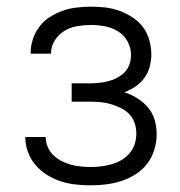

<svg xmlns="http://www.w3.org/2000/svg" viewBox="-20 -548 540 576"><path d="M253 8Q230 8 207 5.5Q184 3 162.5 -4Q141 -11 121.5 -23Q102 -35 87 -52.5Q72 -70 64 -91.5Q56 -113 56 -136V-137H117Q117 -122 123 -107.5Q129 -93 140 -82.5Q151 -72 164.5 -65Q178 -58 192.5 -54Q207 -50 222.5 -48.5Q238 -47 253 -47Q269 -47 284.5 -49Q300 -51 315.5 -55.5Q331 -60 344.5 -68Q358 -76 368.5 -88Q379 -100 384 -115.5Q389 -131 389 -147Q389 -163 384 -178.5Q379 -194 368 -205.5Q357 -217 342.5 -224Q328 -231 313 -235.5Q298 -240 282 -241.5Q266 -243 250 -243H195V-298H250Q264 -298 278 -299.5Q292 -301 305.5 -304.5Q319 -308 332 -315Q345 -322 354.5 -332Q364 -342 368.5 -355.5Q373 -369 373 -384Q373 -405 362.5 -424Q352 -443 334 -454Q316 -465 295 -469Q274 -473 253 -473Q232 -473 211.5 -469.5Q191 -466 173.5 -455.5Q156 -445 144.5 -427Q133 -409 133 -388V-387H72V-390Q72 -411 79 -431.5Q86 -452 99 -469Q112 -486 130.5 -497.5Q149 -509 169 -516Q189 -523 210.5 -525.5Q232 -528 253 -528Q275 -528 296.5 -525.5Q318 -523 338.5 -515.5Q359 -508 377.5 -496Q396 -484 409 -466.5Q422 -449 428 -427.5Q434 -406 434 -384Q434 -366 429 -347.5Q424 -329 413 -314Q402 -299 386.5 -288.5Q371 -278 353 -271Q373 -265 391.5 -253.5Q410 -242 424 -225.5Q438 -209 444 -188Q450 -167 450 -146Q450 -122 443 -99Q436 -76 422 -57.5Q408 -39 388 -26Q368 -13 345.5 -5.5Q323 2 299.5 5Q276 8 253 8Z"/></svg>

Font: Iosevka Custom Light
Style: Regular
Weight: 300
Monospace: yes
Designer: Belleve Invis
Foundry: Belleve Invis
Version: Version 27.3.5